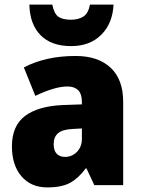

<svg xmlns="http://www.w3.org/2000/svg" viewBox="-20 -807 616 837"><path d="M310 -563Q407 -563 462 -512Q517 -461 517 -363V0H391L357 -73H354Q322 -30 285.5 -10Q249 10 186 10Q115 10 73.5 -38.5Q32 -87 32 -169Q32 -258 88.5 -301Q145 -344 252 -349L337 -352V-362Q337 -398 320.5 -414Q304 -430 275 -430Q245 -430 209 -419Q173 -408 134 -389L84 -513Q129 -537 185.5 -550Q242 -563 310 -563ZM299 -245Q253 -243 233.5 -226.5Q214 -210 214 -179Q214 -150 227.5 -136.5Q241 -123 263 -123Q294 -123 315.5 -145Q337 -167 337 -202V-247ZM475 -787Q471 -705 421.5 -655.5Q372 -606 290 -606Q204 -606 157 -653.5Q110 -701 108 -787H208Q216 -747 234.5 -734Q253 -721 290 -721Q321 -721 343 -734.5Q365 -748 372 -787Z"/></svg>

Font: Noto Sans SemiCondensed Black
Style: Regular
Weight: 900
Width: 4
Designer: Monotype Design Team
Foundry: Monotype Imaging Inc.
Version: Version 2.013; ttfautohint (v1.8.4.7-5d5b)